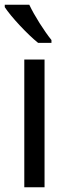

<svg xmlns="http://www.w3.org/2000/svg" viewBox="-24 -786 285 806"><path d="M99 -766H-4V-756C21 -717 92 -641 136 -606H192V-618C162 -655 120 -721 99 -766ZM163 0V-536H78V0Z"/></svg>

Font: Noto Sans Bengali UI SemiCondensed
Style: Regular
Weight: 400
Width: 4
Designer: Jelle Bosma - Monotype Design Team
Foundry: Monotype Imaging Inc.
Version: Version 2.003